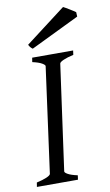

<svg xmlns="http://www.w3.org/2000/svg" viewBox="-93 -876 527 922"><g transform="rotate(-10 171.0 -414.5)"><path d="M292 -594.2Q261.2 -587.4 242.7 -579.1Q224.1 -570.8 223.1 -564L151.9 -50.8Q150.9 -44.9 166 -36.4Q181.2 -27.8 212.9 -21L210 0H9.8L13.2 -21Q43.9 -27.8 62.3 -35.9Q80.6 -43.9 82 -50.8L151.9 -564Q152.8 -569.8 137.7 -578.6Q122.6 -587.4 91.8 -594.2L95.2 -615.2H294.9ZM105.5 -657.2Q98.6 -662.1 94.2 -667.7Q89.8 -673.3 86.9 -679.7L283.2 -829.1Q288.1 -826.7 296.4 -822Q304.7 -817.4 313.2 -812Q321.8 -806.6 329.6 -801.8Q337.4 -796.9 341.3 -793.9L342.3 -772Z"/></g></svg>

Font: Akkhara
Style: Italic
Weight: 400
Italic angle: -7°
Designer: J. Victor Gaultney
Version: Version 1.00 June 13, 2006, initial release